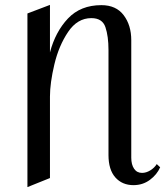

<svg xmlns="http://www.w3.org/2000/svg" viewBox="-20 -751 674 784"><path d="M184 -731V-537Q206 -621 257.5 -675.5Q309 -730 394 -730Q454 -730 485 -689Q516 -648 516 -587V-107Q516 -79 527.5 -62Q539 -45 560 -45Q577 -45 594 -55.5Q611 -66 620 -81L634 -68Q621 -38 592 -16.5Q563 5 525 5Q479 5 451 -26.5Q423 -58 423 -118V-547Q423 -603 410.5 -640Q398 -677 353 -677Q296 -677 258 -620.5Q220 -564 202 -488Q184 -412 184 -357V-24L92 13V-696Z"/></svg>

Font: Amita
Style: Regular
Weight: 400
Designer: Eduardo Rodriguez Tunni, Modular Infotech, Brian J. Bonislawsky
Foundry: Eduardo Rodriguez Tunni, Modular Infotech, Brian J. Bonislawsky
Version: Version 1.004